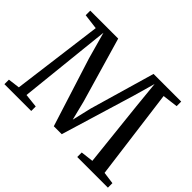

<svg xmlns="http://www.w3.org/2000/svg" viewBox="-149 -1005 1266 1266"><g transform="rotate(45 484.0 -371.5)"><path d="M83.5 -52.5 166 -687 59 -700.5V-743H319.5L451.5 -289L485.5 -153L517.5 -289L649 -743H907V-700.5L799 -687L882 -53.5L966.5 -42V0H680.5V-42L769 -52.5L720 -509L701 -701L657.5 -548L502 -34H428L276 -513L223.5 -701.5L203 -509L155 -52.5L251.5 -42V0H1.5V-42Z"/></g></svg>

Font: Merriweather 48pt
Style: Regular
Weight: 400
Version: Version 2.100